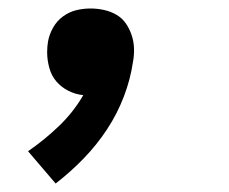

<svg xmlns="http://www.w3.org/2000/svg" viewBox="-20 -217 540 452"><path d="M111 215 46 139Q84 113 118.5 80Q153 47 176 7Q157 5 140.5 -3.5Q124 -12 112.5 -25.5Q101 -39 96 -57.5Q91 -76 91 -94Q91 -101 91.5 -107Q92 -113 93 -119Q96 -136 105 -152Q114 -168 128.5 -178.5Q143 -189 159.5 -193Q176 -197 193 -197Q209 -197 225 -193.5Q241 -190 254.5 -182Q268 -174 276.5 -161.5Q285 -149 290 -134Q295 -119 295.5 -103Q296 -87 293 -71Q287 -30 271.5 10.5Q256 51 232 87.5Q208 124 177 156Q146 188 111 215Z"/></svg>

Font: Iosevka Extrabold
Style: Italic
Weight: 800
Italic angle: -9°
Monospace: yes
Designer: Belleve Invis
Foundry: Belleve Invis
Version: Version 32.5.0; ttfautohint (v1.8.4)